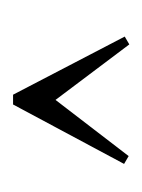

<svg xmlns="http://www.w3.org/2000/svg" viewBox="18 -756 218 294"><g transform="rotate(-90 127.0 -609.0)"><path d="M206 -520 121 -633 35 -521 23 -528 114 -698H129L218 -527Z"/></g></svg>

Font: Mulat Addis
Style: Regular
Weight: 400
Designer: Fasil fikreab
Version: Version 1.001; ttfautohint (v1.8.3)